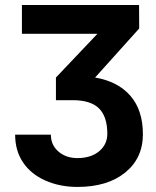

<svg xmlns="http://www.w3.org/2000/svg" viewBox="-20 -548 619 761"><path d="M366.2 -414.1H66.9V-528.3H531.2L531.7 -435.1L356.9 -240.7Q447.8 -225.1 497.1 -168Q546.4 -110.8 546.4 -16.1Q546.4 79.1 476.1 136Q405.8 192.9 287.1 192.9Q216.8 192.9 159.7 167.5Q102.5 142.1 71.3 95.7Q40 49.3 40 -14.2H181.6Q181.6 26.9 211.7 52.7Q241.7 78.6 287.1 78.6Q339.8 78.6 372.6 51.8Q405.3 24.9 405.3 -18.1Q405.3 -85.9 372.3 -118.4Q339.4 -150.9 268.6 -150.9H201.7V-240.7Z"/></svg>

Font: Roboto
Style: Bold
Weight: 700
Designer: Google
Version: Version 2.134; 2016; ttfautohint (v1.6)